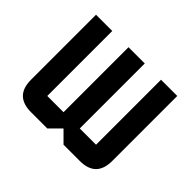

<svg xmlns="http://www.w3.org/2000/svg" viewBox="-115 -652 816 816"><g transform="rotate(45 293.0 -244.0)"><path d="M244.1 -488.3H341.8V-97.7H439.5V-488.3H537.1V-97.7Q537.1 0 439.5 0H341.8L293 -48.8L244.1 0H146.5Q48.8 0 48.8 -97.7V-488.3H146.5V-97.7H244.1Z"/></g></svg>

Font: BabelStone Runic Staveless
Style: Regular
Weight: 400
Designer: Andrew West
Foundry: BabelStone
Version: Version 3.002 March 14, 2022